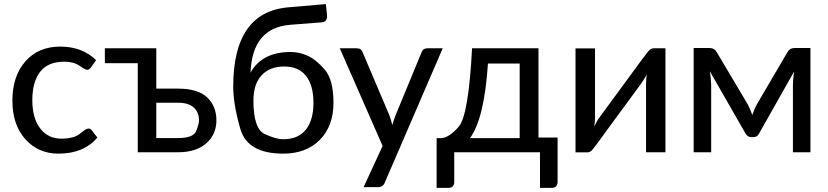

<svg xmlns="http://www.w3.org/2000/svg" viewBox="-20 -743 4043 937"><path d="M265.1 6.8Q167 6.8 103.8 -63.5Q40.5 -133.8 40.5 -252.4Q40.5 -371.1 103.8 -443.4Q167 -515.6 274.4 -515.6Q381.8 -515.6 449.2 -449.2L423.8 -414.1Q415.5 -402.3 405.8 -402.3Q396 -402.3 367.9 -422.1Q339.8 -441.9 294.9 -441.9Q213.4 -441.9 175.5 -392.1Q137.7 -342.3 137.7 -254.4Q137.7 -166.5 176 -116.5Q214.4 -66.4 278.3 -66.4Q341.8 -66.4 371.1 -91.1Q400.4 -115.7 411.1 -115.7Q421.9 -115.7 428.2 -106.4L455.1 -71.8Q389.2 6.8 265.1 6.8Z M742.7 -241.7V-69.3H849.1Q923.8 -69.3 937.5 -103.8Q951.2 -138.2 951.2 -156.2Q951.2 -194.3 926 -218Q900.9 -241.7 848.1 -241.7ZM491.7 -507.3H742.7V-310.5H847.7Q946.3 -310.5 991.2 -267.6Q1036.1 -224.6 1036.1 -155.8Q1036.1 -86.9 986.6 -43.5Q937 0 849.6 0H652.3V-434.6H491.7Z M1362.3 -63.5Q1435.5 -63.5 1472.7 -110.4Q1509.8 -157.2 1509.8 -241.2Q1509.8 -325.2 1473.9 -371.8Q1438 -418.5 1367.2 -418.5Q1296.4 -418.5 1256.6 -375.5Q1216.8 -332.5 1216.8 -252.4Q1216.8 -114.7 1271.5 -89.1Q1326.2 -63.5 1362.3 -63.5ZM1362.3 6.8Q1188 6.8 1153.1 -113.3Q1118.2 -233.4 1118.2 -320.3Q1118.2 -686 1389.6 -707.5L1570.3 -723.1L1575.7 -673.3Q1580.1 -635.7 1548.3 -633.8L1397 -622.1Q1210.9 -607.4 1202.6 -388.2Q1258.3 -489.3 1398.9 -489.3Q1439.9 -489.3 1480.5 -471.4Q1521 -453.6 1564.2 -404.1Q1607.4 -354.5 1607.4 -241.2Q1607.4 -127.9 1540.8 -60.5Q1474.1 6.8 1362.3 6.8Z M1720.7 -507.3Q1743.7 -507.3 1749.5 -488.3L1880.9 -178.7Q1889.2 -155.8 1894.5 -132.8Q1901.4 -156.2 1910.2 -179.7L2037.6 -488.3Q2044.4 -507.3 2064.9 -507.3H2140.6L1857.9 147.9Q1849.1 170.4 1824.7 170.4H1754.4L1847.2 -30.8L1638.2 -507.3Z M2516.1 -68.8V-433.1H2361.3Q2343.8 -164.1 2273.4 -68.8ZM2607.9 -507.3V-71.8H2701.2V144.5Q2701.2 158.2 2693.6 166Q2686 173.8 2673.8 173.8H2615.2V0H2196.8V146.5Q2196.8 157.2 2190.2 165.5Q2183.6 173.8 2170.4 173.8H2110.8V-68.8H2132.3Q2170.9 -69.8 2218.8 -124.8Q2266.6 -179.7 2283.7 -507.3Z M2788.6 0.5V-506.8H2883.8V-170.9Q2883.8 -153.3 2880.4 -126Q2891.6 -151.4 2906.2 -170.9Q2920.9 -190.4 2989.3 -283.9Q3057.6 -377.4 3099.6 -434.6Q3141.6 -491.7 3150.4 -499.5Q3159.2 -507.3 3170.4 -507.3H3227.5V0H3132.8V-335.9Q3132.8 -354.5 3136.2 -380.9Q3125.5 -356.9 3093.5 -314Q3061.5 -271 3040.5 -241.9Q3019.5 -212.9 2982.4 -163.1Q2945.3 -113.3 2910.2 -64Q2875 -15.1 2866.2 -7.3Q2857.4 0.5 2846.2 0.5Z M3450.7 -327.6V0H3365.2V-508.8H3441.9Q3466.8 -508.8 3478.5 -487.3L3629.9 -232.4Q3642.6 -207 3651.4 -181.6Q3660.2 -208 3672.9 -232.4L3822.3 -487.3Q3833.5 -508.8 3858.4 -508.8H3935.1V0H3849.6V-327.6Q3849.6 -356.4 3855.5 -394L3684.1 -90.8Q3675.3 -73.7 3656.7 -73.7H3646.5Q3629.4 -73.7 3618.7 -90.8L3444.3 -395Q3450.7 -353 3450.7 -327.6Z"/></svg>

Font: Lato-Medium
Style: Regular
Weight: 500
Designer: Lukasz Dziedzic
Foundry: tyPoland Lukasz Dziedzic
Version: Version 2.006; 2014-01-15